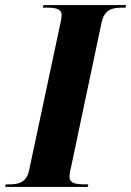

<svg xmlns="http://www.w3.org/2000/svg" viewBox="-58 -734 515 754"><path d="M-38 0H286L289 -10H276C240 -10 215 -14 215 -40C215 -51 218 -65 223 -87L341 -646C352 -697 384 -704 422 -704H435L437 -714H113L110 -704H123C160 -704 184 -700 184 -674C184 -669 183 -658 178 -637L56 -64C46 -17 14 -10 -22 -10H-35Z"/></svg>

Font: Noto Serif Display Condensed ExtraBold
Style: Italic
Weight: 800
Width: 3
Italic angle: -12°
Designer: Monotype Design Team
Foundry: Monotype Imaging Inc.
Version: Version 2.009